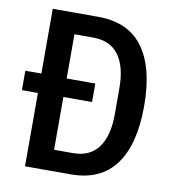

<svg xmlns="http://www.w3.org/2000/svg" viewBox="-79 -768 758 838"><g transform="rotate(10 300.0 -349.0)"><path d="M87.5 0V-325H16.5V-411H87.5V-698H289.5Q422.5 -698 488.2 -608.5Q554 -519 554 -349Q554 -179 488.2 -89.5Q422.5 0 289.5 0ZM200 -93H283Q359 -93 396.5 -144.8Q434 -196.5 434 -291V-407.5Q434 -502 396.5 -553.5Q359 -605 283 -605H200V-409H327V-327H200Z"/></g></svg>

Font: Lilex Medium
Style: Regular
Weight: 500
Designer: Mike Abbink, Paul van der Laan, Pieter van Rosmalen, Mikhael Khrustik
Foundry: Mikhael Khrustik
Version: Version 1.100